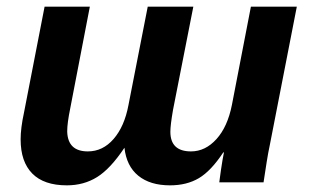

<svg xmlns="http://www.w3.org/2000/svg" viewBox="-20 -548 929 577"><path d="M244 -93Q289 -93 321.5 -130.5Q354 -168 366 -232L424 -528H561L500 -218Q492 -172 492 -152Q492 -93 554 -93Q597 -93 630.5 -130Q664 -167 677 -233L734 -528H872L791 -113Q786 -90 781.5 -61.5Q777 -33 772 0H639Q639 -2 640.5 -11.5Q642 -21 644 -37Q649 -71 653 -90H651Q614 -34 577.5 -12.5Q541 9 491 9Q431 9 395.5 -20Q360 -49 354 -104Q312 -41 272 -16Q232 9 181 9Q112 9 77 -26.5Q42 -62 42 -129Q42 -163 52 -209L114 -528H250L191 -222Q182 -178 182 -154V-152Q184 -93 244 -93Z"/></svg>

Font: Libra Sans Modern
Style: Bold Italic
Weight: 700
Italic angle: -12°
Foundry: Stefan Peev, Context Ltd
Version: Version 1.000